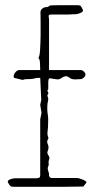

<svg xmlns="http://www.w3.org/2000/svg" viewBox="-20 -720 363 740"><path d="M35 0Q23 0 20 -3Q17 -6 11 -16Q7 -24 18.5 -28.5Q30 -33 39 -33H122Q130 -34 132.5 -36Q135 -38 135 -45V-260L140 -285L135 -316L139 -335L135 -420Q123 -420 118.5 -419Q114 -418 108 -416.5Q102 -415 83 -415Q75 -415 67 -412L34 -420Q30 -428 37.5 -439Q45 -450 55 -450H135Q135 -467 134 -479.5Q133 -492 128 -497Q133 -503 134.5 -528Q136 -553 136.5 -584Q137 -615 136.5 -640.5Q136 -666 136 -673Q136 -680 141.5 -685.5Q147 -691 154 -692Q161 -693 163 -693Q165 -693 171 -698Q172 -699 180 -699.5Q188 -700 210.5 -700Q233 -700 276 -700Q287 -700 290 -698Q293 -696 299 -683Q303 -676 290 -670Q277 -664 261 -665Q254 -665 251.5 -664.5Q249 -664 243.5 -664Q238 -664 223.5 -664Q209 -664 178 -664Q166 -664 167.5 -657Q169 -650 169 -646V-450H291Q298 -450 304.5 -443Q311 -436 309 -430Q308 -425 302 -420Q296 -415 291 -415Q282 -414 269.5 -414Q257 -414 250 -419Q239 -428 231 -426Q223 -424 216.5 -419Q210 -414 201 -414Q194 -415 187 -416Q180 -417 174 -418Q168 -419 167 -412Q166 -408 166 -399.5Q166 -391 166 -378Q166 -374 163.5 -372.5Q161 -371 166 -363Q168 -360 164.5 -356.5Q161 -353 165 -344Q167 -340 165.5 -333.5Q164 -327 163 -320Q161 -296 164 -279.5Q167 -263 165 -230Q164 -220 163 -209.5Q162 -199 167 -188Q167 -188 163.5 -180.5Q160 -173 164 -165Q170 -152 164 -138Q160 -131 166.5 -121.5Q173 -112 169 -104Q166 -97 167.5 -91Q169 -85 166 -79Q162 -71 166 -61Q170 -51 169 -42Q170 -40 172.5 -37Q175 -34 177 -34Q204 -34 212 -34Q220 -34 223 -34Q226 -34 236 -34Q246 -34 276 -34Q284 -34 299.5 -27.5Q315 -21 313 -16L301 -1Q270 -1 254 -0.5Q238 0 225 0Q212 0 192.5 0Q173 0 136.5 0Q100 0 35 0Z"/></svg>

Font: Sankofa Display
Style: Regular
Weight: 400
Designer: Batsirai Madzonga
Foundry: Batsirai Madzonga
Version: Version 1.000; ttfautohint (v1.8.4.7-5d5b)